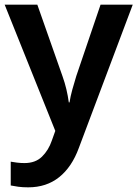

<svg xmlns="http://www.w3.org/2000/svg" viewBox="-20 -563 589 823"><path d="M0 -543H140L248 -236Q258 -208 264.5 -180.5Q271 -153 275 -124H278Q282 -150 290 -179Q298 -208 307 -237L411 -543H549L318 71Q288 153 233.5 196.5Q179 240 101 240Q77 240 58.5 237.5Q40 235 26 232V130Q37 132 52.5 134Q68 136 85 136Q132 136 160 108.5Q188 81 202 40L217 -2Z"/></svg>

Font: Noto Sans Adlam Unjoined SemiBold
Style: Regular
Weight: 600
Version: Version 3.001